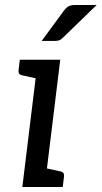

<svg xmlns="http://www.w3.org/2000/svg" viewBox="-20 -745 405 765"><path d="M69 0 131 -507H220L158 0ZM128 0 148 -78 221 -62Q230 -60 233 -55Q236 -50 235 -41L230 0ZM161 -507 141 -429 68 -445Q59 -447 56 -452Q53 -457 54 -466L59 -507ZM278 -725H365L232 -596Q224 -588 217.5 -585Q211 -582 199 -582H146L235 -703Q243 -714 252.5 -719.5Q262 -725 278 -725Z"/></svg>

Font: Aleo
Style: Italic
Weight: 400
Italic angle: -7°
Designer: Alessio Laiso
Foundry: Alessio Laiso
Version: Version 2.001;gftools[0.9.29]